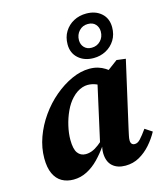

<svg xmlns="http://www.w3.org/2000/svg" viewBox="-119 -881 845 986"><g transform="rotate(-15 304.0 -388.5)"><path d="M150 15Q115 15 88.5 0Q62 -15 47 -47Q32 -79 32 -129Q32 -185 52 -240.5Q72 -296 107 -345.5Q142 -395 186.5 -432.5Q231 -470 279.5 -492Q328 -514 374 -514Q399 -514 419 -508Q439 -502 456.5 -491Q474 -480 491 -464L434 -399Q411 -418 389 -427Q367 -436 344 -436Q331 -436 316.5 -431.5Q302 -427 287.5 -417.5Q273 -408 260 -394Q237 -370 220.5 -334.5Q204 -299 195 -260Q186 -221 186 -187Q186 -137 201.5 -116Q217 -95 244 -95Q261 -95 278 -101.5Q295 -108 314 -122.5Q333 -137 356 -159L358 -112H336Q313 -79 284.5 -49.5Q256 -20 222 -2.5Q188 15 150 15ZM426 15Q383 15 357.5 -8Q332 -31 331 -77Q331 -84 331.5 -90Q332 -96 333 -101.5Q334 -107 335 -112L325 -113L400 -450L427 -451L521 -521L569 -515L489 -162Q485 -143 482 -129.5Q479 -116 479 -105Q479 -93 484.5 -86.5Q490 -80 501 -80Q516 -80 530.5 -95.5Q545 -111 568 -143L606 -118Q587 -83 560.5 -53Q534 -23 500.5 -4Q467 15 426 15ZM411 -561Q362 -561 330.5 -589Q299 -617 299 -663Q299 -702 317 -731Q335 -760 365 -776Q395 -792 432 -792Q481 -792 512 -764.5Q543 -737 543 -690Q543 -651 525 -622Q507 -593 477 -577Q447 -561 411 -561ZM415 -615Q443 -615 462 -634.5Q481 -654 481 -684Q481 -706 467 -722Q453 -738 426 -738Q398 -738 379.5 -718Q361 -698 361 -669Q361 -646 375.5 -630.5Q390 -615 415 -615Z"/></g></svg>

Font: Source Serif 4
Style: Bold Italic
Weight: 700
Italic angle: -12°
Designer: Frank Grießhammer
Foundry: Adobe Systems Incorporated
Version: Version 4.004;hotconv 1.0.116;makeotfexe 2.5.65601